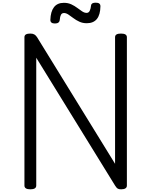

<svg xmlns="http://www.w3.org/2000/svg" viewBox="-20 -1396 1127 1430"><path d="M206 14Q162 14 162 -14V-1119Q162 -1133 173 -1139.5Q184 -1146 206 -1146Q224 -1146 235.5 -1139.5Q247 -1133 256 -1119L837 -176V-1119Q837 -1133 848 -1139.5Q859 -1146 881 -1146Q925 -1146 925 -1119V-14Q925 0 914 7Q903 14 882 14Q866 14 857 9Q848 4 837 -14L250 -966V-14Q250 0 239 7Q228 14 206 14ZM389 -1221Q355 -1221 355 -1248Q357 -1310 382 -1342.5Q407 -1375 456 -1375Q487 -1375 511.5 -1363.5Q536 -1352 555 -1337.5Q574 -1323 591.5 -1311.5Q609 -1300 625 -1300Q641 -1300 648.5 -1316Q656 -1332 658 -1355Q660 -1376 692 -1376Q711 -1376 719.5 -1369.5Q728 -1363 728 -1349Q727 -1286 701.5 -1254.5Q676 -1223 626 -1223Q596 -1223 571 -1234.5Q546 -1246 526.5 -1261Q507 -1276 489.5 -1287.5Q472 -1299 457 -1299Q441 -1299 434 -1286Q427 -1273 425 -1248Q424 -1235 415 -1228Q406 -1221 389 -1221Z"/></svg>

Font: Playwrite BR
Style: Regular
Weight: 400
Designer: Veronika Burian, José Scaglione
Foundry: TypeTogether
Version: Version 1.002